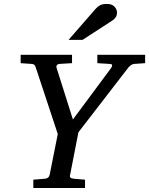

<svg xmlns="http://www.w3.org/2000/svg" viewBox="-20 -947 751 967"><path d="M147.9 0V-42L206.1 -46.9Q225.6 -48.3 230 -65.9L271 -272L159.2 -609.9Q155.8 -619.6 150.6 -622.1Q145.5 -624.5 140.1 -625L84 -628.9V-670.9H342.8V-628.9L278.8 -625Q271 -624.5 266.6 -618.9Q262.2 -613.3 265.1 -605L347.2 -345.2L540 -605Q544.4 -611.8 544.7 -618.2Q544.9 -624.5 532.2 -625L470.2 -628.9V-670.9H710.9V-628.9L654.8 -625Q647.5 -624.5 640.1 -619.1Q632.8 -613.8 628.9 -609.9L375 -280.8L333 -65.9Q327.6 -48.3 352.1 -46.9L408.2 -42V0ZM569.3 -884.3Q569.3 -870.1 563 -860.4Q556.6 -850.6 545.4 -843.3L395.5 -746.1H325.2L461.4 -902.3Q471.2 -913.6 483.6 -920.4Q496.1 -927.2 518.6 -927.2Q544.4 -927.2 556.9 -913.3Q569.3 -899.4 569.3 -884.3Z"/></svg>

Font: Charis
Style: Italic
Weight: 400
Italic angle: -11°
Designer: Walt Agee, Miriam Martin, Annie Olsen, Victor Gaultney, Lorna Priest, Alan Ward, Bob Hallissy, Martin Hosken, Sharon Cor
Foundry: SIL Global
Version: Version 7.000